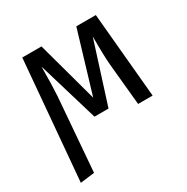

<svg xmlns="http://www.w3.org/2000/svg" viewBox="-167 -672 1006 1031"><g transform="rotate(-30 335.5 -157.0)"><path d="M563 -527H442L329 -150L226 -527H107L43 213L131 202L167 -250C170 -297 172 -358 172 -433L284 -58H371L491 -435C491 -364 492 -301 497 -249L521 0H611Z"/></g></svg>

Font: Fira Sans
Style: Regular
Weight: 400
Designer: Carrois Corporate & Edenspiekermann AG
Foundry: Carrois Corporate GbR & Edenspiekermann AG
Version: Version 4.203